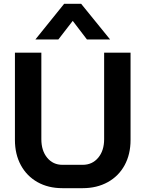

<svg xmlns="http://www.w3.org/2000/svg" viewBox="-20 -975 760 1003"><path d="M58 -244V-700H196V-248Q196 -188 226.5 -151Q257 -114 306 -114H412Q462 -114 493 -151Q524 -188 524 -248V-700H662V-244Q662 -169 631 -112Q600 -55 543 -23.5Q486 8 412 8H306Q232 8 176 -23.5Q120 -55 89 -112Q58 -169 58 -244ZM315 -955H404L555 -769H434L360 -866L285 -769H165Z"/></svg>

Font: Stavian Bold
Style: Bold
Weight: 700
Version: Version 1.000; ttfautohint (v1.6)